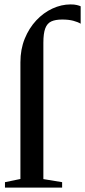

<svg xmlns="http://www.w3.org/2000/svg" viewBox="-20 -850 386 870"><path d="M2.5 0V-24.5L72.5 -39V-567.5Q72.5 -626.5 92 -674.5Q111.5 -722.5 144.2 -757.5Q177 -792.5 217.5 -811.2Q258 -830 300 -830Q317 -830 328.2 -827.2Q339.5 -824.5 345.5 -821.5V-742.5Q334 -750 312.5 -755.8Q291 -761.5 262 -761.5Q231 -761.5 212.2 -752.8Q193.5 -744 185 -721.2Q176.5 -698.5 176.5 -656.5V-38.5L261.5 -24.5V0Z"/></svg>

Font: Merriweather 120pt Medium
Style: Regular
Weight: 500
Version: Version 2.100